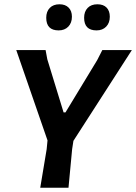

<svg xmlns="http://www.w3.org/2000/svg" viewBox="-20 -877 636 897"><path d="M258 -857Q285 -857 300.5 -841.5Q316 -826 316 -799Q316 -770 299 -752.5Q282 -735 254 -735Q196 -735 196 -794Q196 -823 212.5 -840Q229 -857 258 -857ZM435 -857Q463 -857 478 -841.5Q493 -826 493 -799Q493 -770 476 -752.5Q459 -735 431 -735Q373 -735 373 -794Q373 -823 389.5 -840Q406 -857 435 -857ZM596 -643 323 -219 317 -180 300 0H168L198 -180L202 -221L56 -643H193L201 -600L277 -352H286L434 -596L458 -643Z"/></svg>

Font: Alegreya Sans SC
Style: Bold Italic
Weight: 700
Italic angle: -7°
Designer: Juan Pablo del Peral
Foundry: Huerta Tipografica
Version: Version 2.007